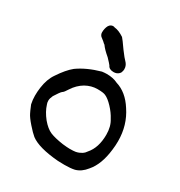

<svg xmlns="http://www.w3.org/2000/svg" viewBox="-163 -785 849 908"><g transform="rotate(30 261.0 -331.0)"><path d="M253.9 -460Q268.6 -461.9 279.3 -461.9Q314.5 -461.9 339.8 -449.2Q398.4 -431.6 438.5 -368.2Q484.4 -299.8 484.4 -212.9Q484.4 -189.5 481.4 -166Q471.7 -80.1 431.6 -34.2Q407.2 -2.9 375 5.9Q353.5 10.7 320.3 10.7Q303.7 10.7 284.2 9.8Q175.8 1 131.8 -32.2Q116.2 -44.9 91.3 -73.2Q66.4 -101.6 58.6 -118.2Q54.7 -125 41 -158.2Q36.1 -180.7 36.1 -203.1Q36.1 -225.6 39.1 -247.1Q45.9 -297.9 69.3 -331.1Q101.6 -379.9 131.8 -404.3Q180.7 -439.5 253.9 -460ZM401.4 -287.1Q387.7 -313.5 363.8 -338.9Q339.8 -364.3 321.3 -372.1Q309.6 -377.9 277.3 -377.9Q244.1 -377.9 212.9 -360.4Q181.6 -341.8 160.2 -308.6Q147.5 -288.1 141.6 -284.2Q139.6 -283.2 138.7 -282.2Q134.8 -279.3 126.5 -267.6Q118.2 -255.9 110.4 -243.2Q102.5 -226.6 102.5 -214.8Q102.5 -203.1 106.4 -194.3Q116.2 -162.1 142.6 -128.9Q168.9 -97.7 193.8 -87.4Q218.8 -77.1 264.6 -70.3Q291 -67.4 302.7 -67.4Q326.2 -67.4 335.9 -69.3Q345.7 -71.3 352.5 -74.2Q367.2 -80.1 377 -89.8L384.8 -99.6Q420.9 -140.6 420.9 -211.9Q420.9 -256.8 401.4 -287.1ZM338.9 -532.2Q339.8 -528.3 339.8 -521Q339.8 -513.7 335 -502L330.1 -496.1Q319.3 -485.4 301.8 -485.4Q277.3 -485.4 269.5 -502.9Q264.6 -509.8 243.2 -532.2Q212.9 -557.6 200.2 -576.2Q196.3 -578.1 187.5 -586.9Q170.9 -600.6 168.9 -601.6Q161.1 -610.4 161.1 -621.1Q161.1 -642.6 169.9 -659.2Q174.8 -667 180.7 -669.9Q186.5 -672.9 191.9 -672.9Q197.3 -672.9 201.2 -670.9Q224.6 -668.9 253.9 -649.4Q260.7 -642.6 290 -600.6Q316.4 -565.4 324.2 -558.6Q335.9 -546.9 338.9 -532.2Z"/></g></svg>

Font: JasonHandwriting2
Style: SemiBold
Weight: 600
Version: Version 1.04.7